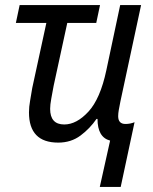

<svg xmlns="http://www.w3.org/2000/svg" viewBox="-20 -556 606 762"><path d="M376 186H459L514 -71Q497 -64 478 -64Q449 -64 449 -95Q449 -106 451.5 -120Q454 -134 458 -154L540 -536H457L402 -277Q378 -164 331 -113Q284 -62 235 -62Q179 -62 179 -124Q179 -140 183.5 -164.5Q188 -189 193 -216L247 -465H362L377 -536H58L43 -465H164L108 -207Q104 -181 99.5 -156.5Q95 -132 95 -110Q95 10 211 10Q262 10 299.5 -18Q337 -46 363 -84H367Q367 -11 417 2Z"/></svg>

Font: Noto Sans UI SemiCondensed
Style: Italic
Weight: 400
Width: 4
Italic angle: -12°
Designer: Monotype Design Team
Foundry: Monotype Imaging Inc.
Version: Version 1.901